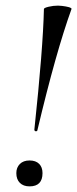

<svg xmlns="http://www.w3.org/2000/svg" viewBox="-20 -653 274 682"><path d="M113 -191Q113 -188 110 -187Q107 -186 104.5 -187.5Q102 -189 102 -192Q133 -483 136 -621Q136 -625 152.5 -629Q169 -633 186 -633Q193 -633 200.5 -632Q208 -631 214 -630Q220 -629 225 -627.5Q230 -626 232.5 -624Q235 -622 234 -621Q179 -469 113 -191ZM85 9Q63 9 50.5 -3.5Q38 -16 38 -38Q38 -58 50.5 -70.5Q63 -83 85 -83Q107 -83 119 -71Q131 -59 131 -38Q131 9 85 9Z"/></svg>

Font: Cormorant Infant Book
Style: Italic
Weight: 500
Italic angle: -10°
Designer: Christian Thalmann (Catharsis Fonts)
Version: Version 1.000;PS 002.000;hotconv 1.0.88;makeotf.lib2.5.64775